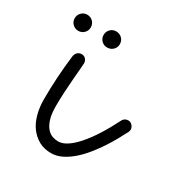

<svg xmlns="http://www.w3.org/2000/svg" viewBox="-121 -427 486 520"><g transform="rotate(30 122.0 -167.0)"><path d="M19 -97.2Q19 -167.5 27.8 -237.3Q28.8 -244.1 33.9 -249.3Q39.1 -254.4 47.4 -254.4Q54.7 -254.4 59.6 -248.8Q64.5 -243.2 64.5 -235.8Q64.5 -232.9 63.2 -218.3Q62 -203.6 60.3 -183.3Q58.6 -163.1 57.4 -140.4Q56.2 -117.7 56.2 -98.6Q56.2 -72.8 61.3 -56.9Q66.4 -41 74.5 -32.2Q82.5 -23.4 91.6 -20.5Q100.6 -17.6 108.9 -17.6Q122.6 -17.6 137.2 -27.3Q151.9 -37.1 167.2 -54.7Q182.6 -72.3 198.2 -96.9Q213.9 -121.6 229 -151.9Q231.4 -156.7 235.8 -159.4Q240.2 -162.1 245.6 -162.1Q253.4 -162.1 258.5 -156.2Q263.7 -150.4 263.7 -143.6Q263.7 -138.7 261.7 -135.3Q255.9 -124 247.1 -107.9Q238.3 -91.8 227.1 -74.7Q215.8 -57.6 202.4 -40.8Q189 -23.9 173.8 -10.5Q158.7 2.9 142.1 11.2Q125.5 19.5 108.4 19.5Q86.4 19.5 69.8 10.3Q53.2 1 41.7 -14.6Q30.3 -30.3 24.7 -51.5Q19 -72.8 19 -97.2ZM122.6 -329.1Q122.6 -318.8 115.2 -311.5Q107.9 -304.2 96.7 -304.2Q86.4 -304.2 79.1 -311.5Q71.8 -318.8 71.8 -329.1Q71.8 -339.8 79.1 -347.2Q86.4 -354.5 96.7 -354.5Q107.9 -354.5 115.2 -347.2Q122.6 -339.8 122.6 -329.1ZM31.7 -329.1Q31.7 -318.8 24.4 -311.5Q17.1 -304.2 6.3 -304.2Q-3.9 -304.2 -11.2 -311.5Q-18.6 -318.8 -18.6 -329.1Q-18.6 -339.8 -11.2 -347.2Q-3.9 -354.5 6.3 -354.5Q17.1 -354.5 24.4 -347.2Q31.7 -339.8 31.7 -329.1Z"/></g></svg>

Font: Sacramento
Style: Regular
Weight: 400
Designer: Astigmatic (AOETI)
Foundry: Astigmatic (AOETI)
Version: Version 1.000